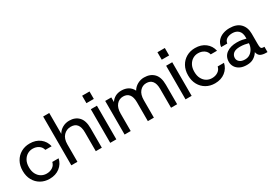

<svg xmlns="http://www.w3.org/2000/svg" viewBox="26 -1580 3476 2453"><g transform="rotate(-30 1764.0 -354.0)"><path d="M281 12Q209 12 152.5 -20.5Q96 -53 63.5 -111.5Q31 -170 31 -248Q31 -326 63.5 -384.5Q96 -443 152.5 -475.5Q209 -508 281 -508Q371 -508 431.5 -461.5Q492 -415 509 -337H416Q406 -381 368.5 -406Q331 -431 281 -431Q239 -431 203.5 -410Q168 -389 145.5 -348.5Q123 -308 123 -248Q123 -188 145.5 -147Q168 -106 203.5 -85.5Q239 -65 281 -65Q331 -65 368.5 -89.5Q406 -114 416 -159H509Q493 -83 432 -35.5Q371 12 281 12Z M605 0V-720H695V-412Q720 -457 765.5 -482.5Q811 -508 865 -508Q952 -508 1003.5 -454Q1055 -400 1055 -288V0H966V-279Q966 -431 844 -431Q781 -431 738 -386Q695 -341 695 -257V0Z M1169 -591V-701H1278V-591ZM1179 0V-496H1269V0Z M1391 0V-496H1481V-428Q1505 -466 1544 -487Q1583 -508 1633 -508Q1691 -508 1733.5 -484Q1776 -460 1799 -412Q1825 -457 1871 -482.5Q1917 -508 1969 -508Q2059 -508 2112.5 -454Q2166 -400 2166 -288V0H2076V-279Q2076 -355 2045.5 -393Q2015 -431 1958 -431Q1900 -431 1861.5 -386Q1823 -341 1823 -257V0H1734V-279Q1734 -355 1703.5 -393Q1673 -431 1616 -431Q1557 -431 1519 -386Q1481 -341 1481 -257V0Z M2280 -591V-701H2389V-591ZM2290 0V-496H2380V0Z M2721 12Q2649 12 2592.5 -20.5Q2536 -53 2503.5 -111.5Q2471 -170 2471 -248Q2471 -326 2503.5 -384.5Q2536 -443 2592.5 -475.5Q2649 -508 2721 -508Q2811 -508 2871.5 -461.5Q2932 -415 2949 -337H2856Q2846 -381 2808.5 -406Q2771 -431 2721 -431Q2679 -431 2643.5 -410Q2608 -389 2585.5 -348.5Q2563 -308 2563 -248Q2563 -188 2585.5 -147Q2608 -106 2643.5 -85.5Q2679 -65 2721 -65Q2771 -65 2808.5 -89.5Q2846 -114 2856 -159H2949Q2933 -83 2872 -35.5Q2811 12 2721 12Z M3191 12Q3130 12 3089.5 -9Q3049 -30 3028.5 -64Q3008 -98 3008 -137Q3008 -217 3066.5 -260Q3125 -303 3220 -303Q3262 -303 3296 -296.5Q3330 -290 3352 -283V-305Q3352 -369 3318.5 -401.5Q3285 -434 3229 -434Q3183 -434 3149.5 -415Q3116 -396 3108 -351H3018Q3024 -404 3054.5 -439Q3085 -474 3131 -491Q3177 -508 3229 -508Q3334 -508 3388 -452.5Q3442 -397 3442 -305V-156Q3442 -119 3446.5 -102.5Q3451 -86 3462 -82Q3473 -78 3492 -78H3499V0H3480Q3431 0 3399.5 -16Q3368 -32 3358 -80Q3335 -41 3294 -14.5Q3253 12 3191 12ZM3205 -61Q3249 -61 3280.5 -83.5Q3312 -106 3330 -141.5Q3348 -177 3350 -217Q3327 -224 3294 -229.5Q3261 -235 3228 -235Q3160 -235 3129.5 -208.5Q3099 -182 3099 -142Q3099 -107 3127 -84Q3155 -61 3205 -61Z"/></g></svg>

Font: HostGroteskRegular
Style: Regular
Weight: 400
Designer: Doukan Karapınar based on Poppins by Indian Type Foundry, Jonny Pinhorn
Foundry: Element Type
Version: Version 1.001; ttfautohint (v1.8.4.7-5d5b)